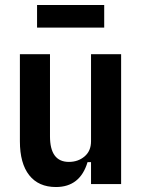

<svg xmlns="http://www.w3.org/2000/svg" viewBox="-20 -740 573 772"><path d="M346 -88H332Q302 12 205 12Q135 12 97.5 -35.5Q60 -83 60 -172V-522H181V-192Q181 -89 257 -89Q294 -89 320 -111Q346 -133 346 -172V-522H467V0H346ZM129 -720H399V-629H129Z"/></svg>

Font: IBM Plex Sans Condensed SemiBold
Style: Regular
Weight: 600
Width: 3
Designer: Mike Abbink, Paul van der Laan, Pieter van Rosmalen
Foundry: Bold Monday
Version: Version 1.3